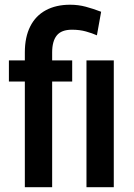

<svg xmlns="http://www.w3.org/2000/svg" viewBox="-20 -780 560 800"><path d="M197.3 0H83.5V-561.5Q83.5 -625.5 106 -669.9Q128.4 -714.4 170.9 -737.3Q213.4 -760.3 272 -760.3Q306.2 -760.3 337.2 -752Q368.2 -743.7 401.4 -731L383.8 -632.8Q364.3 -641.6 338.1 -648.9Q312 -656.2 279.8 -656.2Q235.8 -656.2 216.6 -632.3Q197.3 -608.4 197.3 -561.5ZM280.8 -528.3V-440.4H17.1V-528.3ZM454.1 -528.3V0H340.3V-528.3Z"/></svg>

Font: Roboto Condensed Medium
Style: Regular
Weight: 500
Designer: Christian Robertson
Foundry: Google
Version: Version 3.0